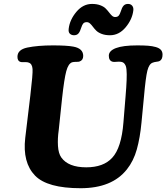

<svg xmlns="http://www.w3.org/2000/svg" viewBox="-20 -946 856 988"><path d="M572.3 -858.4Q584.5 -858.4 590.6 -865.2Q596.7 -872.1 601.1 -886.2Q607.4 -907.2 615.7 -916.5Q624 -925.8 638.7 -925.8Q652.8 -925.8 660.4 -916.3Q668 -906.7 666 -892.1Q660.6 -846.2 626.5 -805.4Q592.3 -764.6 545.9 -764.6Q521.5 -764.6 503.4 -771.5Q485.4 -778.3 475.3 -788.3Q465.3 -798.3 458 -808.3Q450.7 -818.4 443.1 -825.2Q435.5 -832 426.8 -832Q414.6 -832 408.7 -825.4Q402.8 -818.8 398.4 -804.7Q392.1 -783.7 384 -774.2Q376 -764.6 360.8 -764.6Q348.1 -764.6 339.6 -772.5Q331.1 -780.3 333.5 -798.3Q338.9 -844.2 373 -885Q407.2 -925.8 453.6 -925.8Q478 -925.8 496.1 -918.9Q514.2 -912.1 523.9 -902.1Q533.7 -892.1 541.3 -882.1Q548.8 -872.1 556.2 -865.2Q563.5 -858.4 572.3 -858.4ZM720.7 -446.8 708 -314.5Q700.7 -237.3 684.1 -177.5Q667.5 -117.7 632.8 -74.2Q556.2 22.5 395 22.5Q223.1 22.5 160.2 -42.5Q95.2 -109.9 109.9 -236.3L136.2 -455.6Q149.4 -566.4 147.5 -590.8Q145.5 -617.7 128.4 -623.5Q125.5 -625 122.1 -625.5Q115.2 -626.5 101.8 -626.2Q88.4 -626 85.4 -627.4Q69.8 -631.8 69.8 -653.8Q69.8 -690.4 120.1 -701.2Q174.3 -712.4 252.4 -712.4Q324.2 -712.4 357.4 -706.1Q408.2 -696.8 408.2 -658.2Q408.2 -636.2 389.2 -629.4Q384.3 -627.4 372.1 -627.7Q359.9 -627.9 351.1 -625.5Q331.5 -618.7 321 -579.6Q310.5 -540.5 299.8 -443.4L282.2 -276.4Q275.9 -233.4 278.3 -194.8Q280.8 -156.2 295.4 -135.7Q331.5 -85 423.8 -85Q512.2 -85 557.1 -133.8Q605 -185.1 615.2 -316.4L626 -448.7Q628.4 -477.1 629.6 -496.1Q630.9 -515.1 631.6 -533.9Q632.3 -552.7 632.1 -564.5Q631.8 -576.2 630.9 -587.4Q629.9 -598.6 627.7 -605Q625.5 -611.3 621.8 -616.5Q618.2 -621.6 613.5 -624.3Q608.9 -627 602.5 -627.9Q593.3 -629.4 578.6 -627.9Q564 -626.5 559.1 -628.4Q540 -633.8 540 -659.2Q540 -684.6 576.4 -698.5Q612.8 -712.4 686.5 -712.4Q719.7 -712.4 741.7 -710.7Q763.7 -709 781.7 -703.9Q799.8 -698.7 808.1 -689.2Q816.4 -679.7 816.4 -665Q816.4 -639.2 800.8 -631.8Q796.4 -629.4 785.4 -628.2Q774.4 -627 765.6 -623.5Q747.1 -617.2 738.3 -582.3Q729.5 -547.4 720.7 -446.8Z"/></svg>

Font: Cooper*
Style: Bold Italic
Weight: 700
Italic angle: -7°
Designer: Owen Earl
Foundry: indestructible type*
Version: Version 0.001